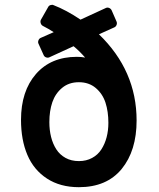

<svg xmlns="http://www.w3.org/2000/svg" viewBox="-20 -757 658 794"><path d="M66.9 -261.2Q66.9 -380.4 128.9 -451.2Q190.9 -522 297.9 -522Q315.4 -522 332 -519Q308.1 -546.4 284.2 -565.9L184.1 -520Q177.7 -517.1 170.4 -519.8Q163.1 -522.5 160.2 -529.8L139.2 -576.2Q136.2 -582.5 138.9 -589.8Q141.6 -597.2 147.9 -600.1L202.1 -624Q181.2 -637.7 157.2 -649.9Q150.9 -653.3 148.4 -660.9Q146 -668.5 148.9 -674.8L179.2 -728Q182.1 -733.9 189.2 -736.1Q196.3 -738.3 201.2 -735.8Q254.4 -715.3 313 -675.8L418 -724.1Q424.3 -727.1 431.4 -724.1Q438.5 -721.2 441.9 -713.9L461.9 -668Q464.8 -661.6 462.2 -654.3Q459.5 -647 453.1 -644L389.2 -615.2Q544.9 -464.8 544.9 -258.8Q544.9 -133.8 483.2 -58.3Q421.4 17.1 306.2 17.1Q229 17.1 174.3 -18.6Q119.6 -54.2 93.3 -116.2Q66.9 -178.2 66.9 -261.2ZM306.2 -417Q265.1 -417 237.1 -393.8Q209 -370.6 196.5 -334.5Q184.1 -298.3 184.1 -252Q184.1 -219.2 191.2 -190.9Q198.2 -162.6 212.6 -139.9Q227.1 -117.2 251 -104Q274.9 -90.8 306.2 -90.8Q336.9 -90.8 360.8 -103.8Q384.8 -116.7 399.2 -139.2Q413.6 -161.6 420.9 -189.5Q428.2 -217.3 428.2 -249Q428.2 -295.4 416.3 -332.3Q404.3 -369.1 376 -393.1Q347.7 -417 306.2 -417Z"/></svg>

Font: Fragment Mono
Style: Bold
Weight: 700
Designer: Wei Huang based on Nimbus Sans by URW Studio, based on Helvetica by Max Miedinger.
Foundry: Wei Huang
Version: Version 1.011